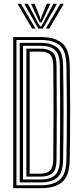

<svg xmlns="http://www.w3.org/2000/svg" viewBox="-20 -996 433 1016"><path d="M49.8 0V-800H196.2Q268.8 -800 308 -768.4Q347.2 -736.8 349 -649Q351 -529.5 351.2 -411.1Q351.5 -292.8 349 -151.5Q347.2 -63.5 308 -31.8Q268.8 0 195.8 0ZM67 -15.5H195.8Q260.2 -15.5 295.1 -43.8Q330 -72 331.5 -151.8Q333.8 -278.2 333.8 -398.1Q333.8 -518 331.5 -648.8Q330 -729.5 294.8 -757Q259.5 -784.5 196.2 -784.5H67ZM84.5 -30.8V-769.2H196.2Q252.5 -769.2 282.6 -744.4Q312.8 -719.5 314 -648.5Q316.2 -521.8 316.2 -402.2Q316.2 -282.8 314 -152Q312.8 -80.5 282.4 -55.6Q252 -30.8 195.8 -30.8ZM102 -46.2H195.8Q246.2 -46.2 271.1 -69.2Q296 -92.2 296.5 -151.5Q297.5 -238.2 297.9 -318.2Q298.2 -398.2 297.9 -479.1Q297.5 -560 296.5 -649Q296 -707.5 271.6 -730.6Q247.2 -753.8 196.2 -753.8H102ZM119.5 -61.5V-738.5H196.2Q235.2 -738.5 257 -720.2Q278.8 -702 279.2 -649Q280.5 -520.8 280.5 -402.8Q280.5 -284.8 279.2 -151.5Q278.8 -101.2 258.5 -81.4Q238.2 -61.5 195.8 -61.5ZM137 -77H195.8Q229.2 -77 245.2 -93.4Q261.2 -109.8 261.8 -151.5Q263 -267 263.2 -386.1Q263.5 -505.2 261.8 -649Q261.2 -691 245.1 -707Q229 -723 196.2 -723H137ZM72.8 -976H91L167.8 -844.5H150ZM108.5 -976H127.5L177.5 -881.2L192.5 -856.2H197.5L212.5 -881.2L262.5 -976H281.5L207.2 -844.5H182.8ZM144 -976H162.8L189.5 -910.5L193.5 -894.5H196.5L200.5 -910.5L227.8 -976H246.8L210.5 -899.8L200.2 -877.5H190L179.5 -899.8ZM299 -976H317.5L240.2 -844.5H222.2Z"/></svg>

Font: Big Shoulders Inline Display SemiBold
Style: Regular
Weight: 600
Designer: Patric King
Foundry: XO Type Co
Version: Version 1.000